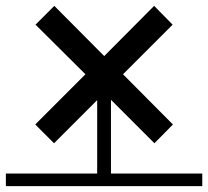

<svg xmlns="http://www.w3.org/2000/svg" viewBox="-20 -634 709 654"><path d="M669 -43V0H0V-43H311V-293L164 -146L100 -210L271 -381L101 -550L165 -614L335 -443L505 -614L568 -550L399 -381L569 -210L506 -146L358 -294V-43Z"/></svg>

Font: Montserrat Subrayada
Style: Regular
Weight: 400
Designer: Julieta Ulanovsky
Foundry: Julieta Ulanovsky
Version: Version 2.001